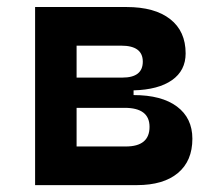

<svg xmlns="http://www.w3.org/2000/svg" viewBox="-20 -538 626 558"><path d="M82 0V-517.6H347.7Q429.7 -517.6 474.6 -482.4Q519.5 -447.3 519.5 -382.8Q519.5 -333 480 -305.2Q440.4 -277.3 368.2 -275.4V-261.7Q449.7 -261.7 494.4 -228.3Q539.1 -194.8 539.1 -134.8Q539.1 -70.3 497.1 -35.2Q455.1 0 377.9 0ZM202.6 -112.3H345.7Q414.6 -112.3 414.6 -169.4Q414.6 -224.6 342.3 -224.6H202.6ZM202.6 -312.5H335.9Q395 -312.5 395 -358.9Q395 -405.3 332.5 -405.3H202.6Z"/></svg>

Font: Cascadia Code SemiBold
Style: Regular
Weight: 600
Monospace: yes
Designer: Aaron Bell
Foundry: Saja Typeworks
Version: Version 2404.023; ttfautohint (v1.8.4)